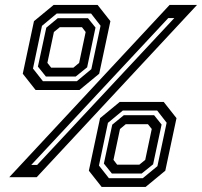

<svg xmlns="http://www.w3.org/2000/svg" viewBox="-20 -720 820 780"><path d="M17.5 0 669 -700H780.5L129 0ZM107 -50H131L688 -646.5H663.5ZM124.5 -354.5 72.5 -420.5 118 -634 198 -700H376.5L428.5 -634L383 -420.5L303 -354.5ZM154.5 -390H292L351 -439L388.5 -615.5L350 -665H210.5L150.5 -615L114 -441.5ZM166.5 -409 134 -449.5 168 -607.5 214.5 -646H337.5L368 -608L334 -446.5L287.5 -409ZM188 -445H278L301.5 -464.5L328 -590L313 -609.5H223L199 -590L172.5 -464.5ZM393 39.5 341 -26.5 386.5 -240 466.5 -306H645L697 -240L651.5 -26.5L571.5 39.5ZM422.5 4H560L619.5 -45L657 -221.5L618.5 -271H479L418.5 -221L382 -47.5ZM434.5 -15 402 -55.5 436 -213.5 483 -252H606L636.5 -214L602 -52.5L555.5 -15ZM456 -51H546L570 -70.5L596.5 -196L581 -215.5H491L467.5 -196L441 -70.5Z"/></svg>

Font: Tourney SemiBold
Style: Italic
Weight: 600
Italic angle: -12°
Version: Version 1.015